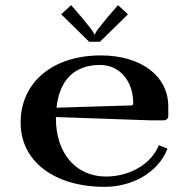

<svg xmlns="http://www.w3.org/2000/svg" viewBox="-20 -720 735 745"><path d="M217.5 -664.5 326 -558H368L476.5 -664.5L438 -700L398.5 -654.5C366.6 -614.8 351 -597.7 349 -587H345C343 -597.7 330.6 -611.1 295.5 -654.5L256 -700ZM60 -244C60 -94.6 190.4 5 386 5C491.8 5 593.2 -49.1 630 -143L596.5 -156.6C564.6 -79.1 478.7 -35 391 -35C275.1 -35 197 -125 197 -260V-265.9L565 -253H615C624.9 -253 633 -260.2 633 -269V-307.5C633 -424.5 528.2 -505 371 -505C184.4 -505 60 -400.6 60 -244ZM199.2 -302.1C210.9 -410.2 269.4 -468 368 -468C444.2 -468 497 -406.5 497 -318C497 -314.2 493.9 -311.1 490 -311Z"/></svg>

Font: Prida01
Style: Black
Weight: 900
Designer: gluk
Foundry: gluk
Version: Version 00.072